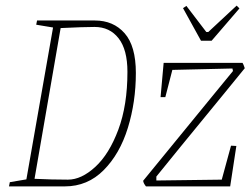

<svg xmlns="http://www.w3.org/2000/svg" viewBox="-20 -664 897 684"><path d="M464 -404Q464 -301 435.5 -208.5Q407 -116 349.5 -58Q292 0 211 0H12L15 -15L74 -25L169 -566L109 -576L112 -591H318Q384 -591 424 -545.5Q464 -500 464 -404ZM434 -408Q434 -487 402.5 -527.5Q371 -568 317 -568Q278 -568 196 -564L103 -27Q164 -24 222 -24Q270 -24 319.5 -69.5Q369 -115 401.5 -202Q434 -289 434 -408ZM803 -145 822 -144 800 0H500Q491 -11 490 -20L746 -333Q772 -364 810 -411L808 -420L594 -415L569 -318H552L563 -440H844Q847 -436 852 -421L777 -329Q594 -106 537 -35V-21L770 -24ZM632 -635 644 -643 715 -550H722L823 -644L833 -634L734 -519H696Z"/></svg>

Font: Grenze Thin
Style: Italic
Weight: 250
Italic angle: -10°
Designer: Renata Polastri
Foundry: Omnibus-Type
Version: Version 1.002; ttfautohint (v1.8)